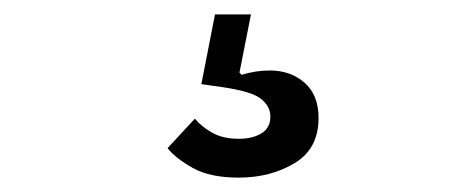

<svg xmlns="http://www.w3.org/2000/svg" viewBox="-20 -40 640 267"><path d="M312 207Q272 207 248 193.5Q224 180 213 166L251 125Q260 136 275 144.5Q290 153 312 153Q331 153 343.5 145.5Q356 138 356 122Q356 108 343 97.5Q330 87 288 81L260 77L279 -20H329L313 61L316 64Q336 58 355 58Q384 58 403.5 75Q423 92 423 124Q423 167 389.5 187Q356 207 312 207Z"/></svg>

Font: Lilex Nerd Font
Style: Regular
Weight: 400
Designer: Mike Abbink, Paul van der Laan, Pieter van Rosmalen, Mikhael Khrustik
Foundry: Mikhael Khrustik
Version: Version 2.400; ttfautohint (v1.8.4.7-5d5b);Nerd Fonts 3.3.0